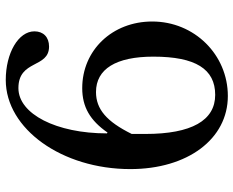

<svg xmlns="http://www.w3.org/2000/svg" viewBox="-94 -726 830 683"><g transform="rotate(-90 321.5 -385.0)"><path d="M586 -259C586 -401 484 -508 349 -508C282 -508 234 -480 191 -418L188 -420C188 -600 257 -735 349 -735C451 -735 419 -626 497 -626C530 -626 551 -646 551 -678C551 -735 474 -780 378 -780C204 -780 61 -580 61 -337C61 -133 168 10 321 10C468 10 586 -109 586 -259ZM186 -283V-332C230 -421 274 -459 335 -459C417 -459 461 -388 461 -255C461 -105 417 -35 325 -35C234 -35 186 -119 186 -283Z"/></g></svg>

Font: Libre Baskerville
Style: Regular
Weight: 400
Designer: Pablo Impallari, Rodrigo Fuenzalida
Foundry: Pablo Impallari, Rodrigo Fuenzalida
Version: Version 1.051;Glyphs 3.2.3 (3260)